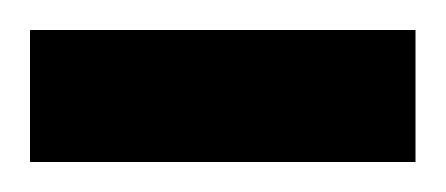

<svg xmlns="http://www.w3.org/2000/svg" viewBox="-30 -108 297 128"><path d="M247 -88V0H-10V-88Z"/></svg>

Font: Yekan
Style: Regular
Weight: 400
Designer: ParsMizban Co
Foundry: ParsMizban Co
Version: Version 2.000